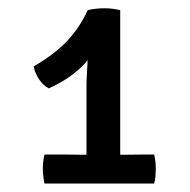

<svg xmlns="http://www.w3.org/2000/svg" viewBox="-20 -765 458 464"><path d="M270.5 -356.5H189V-558.5Q189 -570 190 -586Q191 -602 191.8 -619.2Q192.5 -636.5 192.5 -651.5L192 -740.5Q202.5 -743 212.8 -744Q223 -745 232.5 -745Q242 -745 250.5 -744Q259 -743 270.5 -740.5ZM141 -391.5Q150 -391.5 165.2 -391.2Q180.5 -391 189 -391H270.5Q278.5 -391 295.2 -391.2Q312 -391.5 320 -391.5H352.5Q356.5 -375.5 356.5 -356.5Q356.5 -349 355.8 -339.8Q355 -330.5 352.5 -321.5H87.5Q83.5 -341.5 83.5 -356.5Q83.5 -375 87.5 -391.5ZM61.5 -604.5Q113.5 -635 143.2 -667Q173 -699 192 -740.5L222.5 -680.5Q209.5 -634.5 177.2 -603.5Q145 -572.5 98 -551.5Q84 -558.5 74 -574Q64 -589.5 61.5 -604.5Z"/></svg>

Font: Signika Negative
Style: Regular
Weight: 400
Designer: Anna Giedry
Foundry: Anna Giedry
Version: Version 2.001